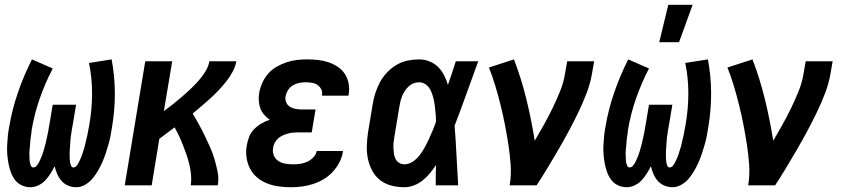

<svg xmlns="http://www.w3.org/2000/svg" viewBox="-20 -777 3540 805"><path d="M108 8Q88 8 71 0Q54 -8 43 -22.5Q32 -37 25.5 -55Q19 -73 15.5 -91.5Q12 -110 10.5 -129.5Q9 -149 10 -168.5Q11 -188 13 -208Q15 -228 19 -248Q31 -319 55.5 -390Q80 -461 114 -528L201 -490Q169 -428 146.5 -363.5Q124 -299 113 -233Q112 -226 111.5 -219Q111 -212 109.5 -205Q108 -198 107.5 -191Q107 -184 106.5 -177Q106 -170 105.5 -163.5Q105 -157 104 -150Q103 -143 103 -136Q103 -129 103.5 -122Q104 -115 104 -108Q104 -101 105.5 -94.5Q107 -88 110 -81.5Q113 -75 120 -75Q128 -75 134.5 -83Q141 -91 144.5 -98.5Q148 -106 151.5 -114Q155 -122 158 -130Q161 -138 163 -146Q165 -154 167.5 -162Q170 -170 172 -178.5Q174 -187 175.5 -195Q177 -203 179 -211Q181 -219 182.5 -227.5Q184 -236 185 -244Q186 -252 188 -260L201 -338H299L286 -260Q285 -253 283.5 -246Q282 -239 281 -232Q280 -225 279 -218Q278 -211 277 -204.5Q276 -198 275.5 -191Q275 -184 274.5 -177Q274 -170 273.5 -163Q273 -156 272.5 -149Q272 -142 272 -135.5Q272 -129 272 -122Q272 -115 272.5 -108.5Q273 -102 274 -95.5Q275 -89 278 -82Q281 -75 288 -75Q296 -75 302 -83Q308 -91 311.5 -98.5Q315 -106 318.5 -113.5Q322 -121 324.5 -129Q327 -137 329.5 -145Q332 -153 334.5 -161Q337 -169 338.5 -177Q340 -185 342 -193Q344 -201 346 -209Q348 -217 349 -225Q350 -233 352 -241Q354 -249 355 -257Q366 -322 366 -387Q366 -452 353 -513L448 -528Q461 -460 461.5 -389Q462 -318 450 -246Q447 -227 443.5 -208Q440 -189 434.5 -170.5Q429 -152 423 -133.5Q417 -115 409 -97Q401 -79 391 -61.5Q381 -44 368 -28.5Q355 -13 337 -2.5Q319 8 300 8Q281 8 265 1Q249 -6 238 -18.5Q227 -31 220 -47Q213 -63 209 -80Q201 -64 191.5 -49Q182 -34 170 -21Q158 -8 141 0Q124 8 108 8Z M503 0 589 -520H702L667 -311Q686 -325 705 -340Q724 -355 742.5 -371Q761 -387 778.5 -403.5Q796 -420 812 -438Q828 -456 841 -477Q854 -498 858 -520H971Q967 -498 955.5 -476.5Q944 -455 929 -436Q914 -417 897 -399Q880 -381 862 -364.5Q844 -348 825.5 -332.5Q807 -317 788 -301Q801 -279 814 -255.5Q827 -232 838.5 -208Q850 -184 861 -159.5Q872 -135 879.5 -109Q887 -83 892.5 -56Q898 -29 893 0H780Q783 -22 781 -44Q779 -66 774 -87Q769 -108 762 -128Q755 -148 747.5 -167.5Q740 -187 731 -206Q722 -225 712 -243Q696 -231 680 -219Q664 -207 648 -195L616 0Z M1200 8Q1173 8 1148 4.5Q1123 1 1100 -8Q1077 -17 1058 -33Q1039 -49 1028 -70.5Q1017 -92 1013.5 -117.5Q1010 -143 1015 -169Q1018 -187 1025 -204.5Q1032 -222 1046 -236Q1060 -250 1076.5 -259.5Q1093 -269 1111 -275Q1098 -284 1087.5 -296Q1077 -308 1071.5 -323Q1066 -338 1065 -355Q1064 -372 1067 -389Q1071 -410 1080.5 -431Q1090 -452 1105 -469Q1120 -486 1140.5 -497.5Q1161 -509 1182 -516Q1203 -523 1224.5 -525.5Q1246 -528 1268 -528Q1291 -528 1313.5 -525.5Q1336 -523 1357 -516Q1378 -509 1396 -497Q1414 -485 1425.5 -467.5Q1437 -450 1441.5 -428Q1446 -406 1442 -383L1441 -376H1330V-378Q1333 -392 1326.5 -403.5Q1320 -415 1310 -421.5Q1300 -428 1286.5 -430Q1273 -432 1260 -432Q1246 -432 1232.5 -429Q1219 -426 1207 -418.5Q1195 -411 1187.5 -399Q1180 -387 1177 -373Q1175 -360 1180 -348Q1185 -336 1195.5 -329.5Q1206 -323 1219 -320.5Q1232 -318 1246 -318H1303L1287 -222H1230Q1219 -222 1208.5 -221Q1198 -220 1187 -217Q1176 -214 1165 -209Q1154 -204 1145.5 -196Q1137 -188 1131.5 -177.5Q1126 -167 1125 -157Q1122 -140 1128 -125.5Q1134 -111 1146.5 -102.5Q1159 -94 1175 -91Q1191 -88 1208 -88Q1222 -88 1237.5 -90Q1253 -92 1267.5 -98.5Q1282 -105 1293.5 -117Q1305 -129 1308 -144H1419L1418 -143Q1415 -120 1403.5 -97.5Q1392 -75 1375.5 -57Q1359 -39 1337.5 -26Q1316 -13 1292.5 -5.5Q1269 2 1246 5Q1223 8 1200 8Z M1675 8Q1647 8 1620.5 1Q1594 -6 1573.5 -22Q1553 -38 1540.5 -61.5Q1528 -85 1522.5 -111.5Q1517 -138 1518 -166Q1519 -194 1523 -222L1543 -342Q1547 -366 1554.5 -389Q1562 -412 1574 -434Q1586 -456 1604 -474.5Q1622 -493 1643.5 -505.5Q1665 -518 1689 -523Q1713 -528 1737 -528Q1760 -528 1781 -519.5Q1802 -511 1817 -496Q1832 -481 1842 -461.5Q1852 -442 1858 -421Q1867 -446 1875 -470.5Q1883 -495 1891 -520H1985Q1960 -452 1936 -384.5Q1912 -317 1886 -250Q1891 -187 1894 -124.5Q1897 -62 1901 0H1807Q1807 -21 1807 -42.5Q1807 -64 1808 -85Q1796 -67 1782.5 -50.5Q1769 -34 1752 -20.5Q1735 -7 1715 0.5Q1695 8 1675 8ZM1675 -88Q1694 -88 1711 -99.5Q1728 -111 1740 -127Q1752 -143 1761.5 -160.5Q1771 -178 1779 -195.5Q1787 -213 1794.5 -231Q1802 -249 1808 -267Q1808 -284 1806.5 -300.5Q1805 -317 1803 -333.5Q1801 -350 1797 -366Q1793 -382 1786.5 -396.5Q1780 -411 1767 -421.5Q1754 -432 1737 -432Q1725 -432 1713.5 -427.5Q1702 -423 1693 -414.5Q1684 -406 1677 -395Q1670 -384 1665.5 -373Q1661 -362 1658.5 -350Q1656 -338 1654 -327L1634 -207Q1632 -194 1630.5 -182Q1629 -170 1629.5 -157.5Q1630 -145 1631.5 -133.5Q1633 -122 1638 -111.5Q1643 -101 1653 -94.5Q1663 -88 1675 -88Z M2117 0Q2124 -44 2121 -86.5Q2118 -129 2111.5 -171Q2105 -213 2097 -254Q2089 -295 2079 -335.5Q2069 -376 2057 -416Q2045 -456 2030 -494L2135 -528Q2166 -447 2187 -361Q2208 -275 2222 -187Q2242 -221 2261 -255Q2280 -289 2297 -324Q2314 -359 2328.5 -395Q2343 -431 2349 -468L2358 -520H2471L2462 -468Q2455 -427 2439.5 -386.5Q2424 -346 2405 -306.5Q2386 -267 2365 -228Q2344 -189 2322 -151Q2300 -113 2277 -75Q2254 -37 2230 0Z M2608 8Q2588 8 2571 0Q2554 -8 2543 -22.5Q2532 -37 2525.5 -55Q2519 -73 2515.5 -91.5Q2512 -110 2510.5 -129.5Q2509 -149 2510 -168.5Q2511 -188 2513 -208Q2515 -228 2519 -248Q2531 -319 2555.5 -390Q2580 -461 2614 -528L2701 -490Q2669 -428 2646.5 -363.5Q2624 -299 2613 -233Q2612 -226 2611.5 -219Q2611 -212 2609.5 -205Q2608 -198 2607.5 -191Q2607 -184 2606.5 -177Q2606 -170 2605.5 -163.5Q2605 -157 2604 -150Q2603 -143 2603 -136Q2603 -129 2603.5 -122Q2604 -115 2604 -108Q2604 -101 2605.5 -94.5Q2607 -88 2610 -81.5Q2613 -75 2620 -75Q2628 -75 2634.5 -83Q2641 -91 2644.5 -98.5Q2648 -106 2651.5 -114Q2655 -122 2658 -130Q2661 -138 2663 -146Q2665 -154 2667.5 -162Q2670 -170 2672 -178.5Q2674 -187 2675.5 -195Q2677 -203 2679 -211Q2681 -219 2682.5 -227.5Q2684 -236 2685 -244Q2686 -252 2688 -260L2701 -338H2799L2786 -260Q2785 -253 2783.5 -246Q2782 -239 2781 -232Q2780 -225 2779 -218Q2778 -211 2777 -204.5Q2776 -198 2775.5 -191Q2775 -184 2774.5 -177Q2774 -170 2773.5 -163Q2773 -156 2772.5 -149Q2772 -142 2772 -135.5Q2772 -129 2772 -122Q2772 -115 2772.5 -108.5Q2773 -102 2774 -95.5Q2775 -89 2778 -82Q2781 -75 2788 -75Q2796 -75 2802 -83Q2808 -91 2811.5 -98.5Q2815 -106 2818.5 -113.5Q2822 -121 2824.5 -129Q2827 -137 2829.5 -145Q2832 -153 2834.5 -161Q2837 -169 2838.5 -177Q2840 -185 2842 -193Q2844 -201 2846 -209Q2848 -217 2849 -225Q2850 -233 2852 -241Q2854 -249 2855 -257Q2866 -322 2866 -387Q2866 -452 2853 -513L2948 -528Q2961 -460 2961.5 -389Q2962 -318 2950 -246Q2947 -227 2943.5 -208Q2940 -189 2934.5 -170.5Q2929 -152 2923 -133.5Q2917 -115 2909 -97Q2901 -79 2891 -61.5Q2881 -44 2868 -28.5Q2855 -13 2837 -2.5Q2819 8 2800 8Q2781 8 2765 1Q2749 -6 2738 -18.5Q2727 -31 2720 -47Q2713 -63 2709 -80Q2701 -64 2691.5 -49Q2682 -34 2670 -21Q2658 -8 2641 0Q2624 8 2608 8ZM2744 -600 2782 -757H2884L2827 -600Z M3117 0Q3124 -44 3121 -86.5Q3118 -129 3111.5 -171Q3105 -213 3097 -254Q3089 -295 3079 -335.5Q3069 -376 3057 -416Q3045 -456 3030 -494L3135 -528Q3166 -447 3187 -361Q3208 -275 3222 -187Q3242 -221 3261 -255Q3280 -289 3297 -324Q3314 -359 3328.5 -395Q3343 -431 3349 -468L3358 -520H3471L3462 -468Q3455 -427 3439.5 -386.5Q3424 -346 3405 -306.5Q3386 -267 3365 -228Q3344 -189 3322 -151Q3300 -113 3277 -75Q3254 -37 3230 0Z"/></svg>

Font: Iosevka Term Curly Oblique
Style: Bold
Weight: 700
Italic angle: -9°
Designer: Belleve Invis
Foundry: Belleve Invis
Version: Version 32.3.0